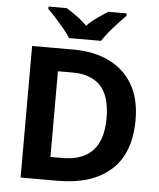

<svg xmlns="http://www.w3.org/2000/svg" viewBox="-61 -986 862 1038"><g transform="rotate(5 370.0 -467.0)"><path d="M682 -364Q682 -183 579.5 -91.5Q477 0 292 0H90V-714H314Q426 -714 508.5 -674Q591 -634 636.5 -556.5Q682 -479 682 -364ZM525 -360Q525 -479 473 -534.5Q421 -590 322 -590H241V-125H306Q525 -125 525 -360ZM285 -774Q271 -797 248.5 -824Q226 -851 202.5 -877Q179 -903 160 -921V-934H259Q285 -918 315 -896.5Q345 -875 371 -848Q397 -875 428 -896.5Q459 -918 485 -934H584V-921Q566 -903 542 -877Q518 -851 495.5 -824Q473 -797 459 -774Z"/></g></svg>

Font: Noto Sans IKEA
Style: Bold
Weight: 600
Designer: Monotype Design Team
Foundry: Monotype Imaging Inc.
Version: Version 2.001